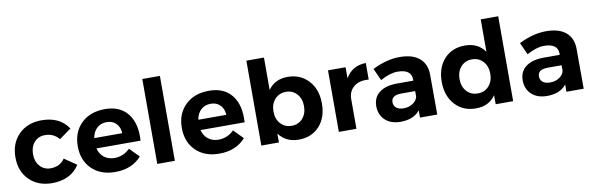

<svg xmlns="http://www.w3.org/2000/svg" viewBox="-50 -1194 5107 1653"><g transform="rotate(-10 2503.5 -367.5)"><path d="M301.8 5.9Q179.7 5.9 103.5 -69.3Q27.3 -144.5 27.8 -268.1Q27.8 -390.6 104 -466.8Q180.2 -543 304.2 -543Q462.4 -543 537.1 -430.2L433.1 -355Q386.2 -413.1 310.1 -412.1Q252.9 -412.1 217.3 -372.1Q181.6 -332 181.6 -267.6Q181.6 -203.1 217.8 -162.6Q253.9 -122.1 310.1 -122.1Q394 -122.1 435.1 -185.1L541 -112.8Q506.8 -55.7 445.3 -24.9Q383.8 5.9 301.8 5.9Z M852.5 -430.2Q801.3 -429.7 767.6 -398.4Q733.9 -367.2 725.1 -313H969.7Q967.8 -366.2 935.5 -398.4Q903.3 -430.7 852.5 -430.2ZM649.9 -466.8Q727.5 -543 858.4 -543Q989.3 -543 1056.6 -457.5Q1124 -372.1 1113.8 -222.2H728Q741.2 -171.4 777.8 -142.6Q814.9 -114.3 866.7 -113.8Q945.8 -113.8 1002.9 -170.9L1084 -88.9Q999 6.3 854 5.9Q726.1 5.9 649.4 -69.3Q572.8 -144.5 572.8 -267.6Q572.8 -390.6 649.9 -466.8Z M1220.7 0V-742.2H1374.5V0Z M1762.2 -430.2Q1710.9 -429.7 1677.2 -398.4Q1643.6 -367.2 1634.8 -313H1879.4Q1877.4 -366.2 1845.2 -398.4Q1813 -430.7 1762.2 -430.2ZM1559.6 -466.8Q1637.2 -543 1768.1 -543Q1898.9 -543 1966.3 -457.5Q2033.7 -372.1 2023.4 -222.2H1637.7Q1650.9 -171.4 1687.5 -142.6Q1724.6 -114.3 1776.4 -113.8Q1855.5 -113.8 1912.6 -170.9L1993.7 -88.9Q1908.7 6.3 1763.7 5.9Q1635.7 5.9 1559.1 -69.3Q1482.4 -144.5 1482.4 -267.6Q1482.4 -390.6 1559.6 -466.8Z M2418.5 -122.1Q2477.1 -122.1 2514.2 -163.6Q2551.3 -205.1 2551.3 -270.5Q2551.3 -335.9 2514.2 -377.4Q2477.1 -418.9 2418.5 -418.9Q2359.9 -418.9 2321.8 -377.4Q2284.2 -335.9 2284.2 -270Q2284.2 -204.1 2321.8 -163.1Q2359.4 -122.1 2418.5 -122.1ZM2130.4 0V-742.2H2284.2V-459Q2343.3 -543 2455.1 -543Q2566.9 -543 2637.2 -466.3Q2707.5 -389.6 2707 -266.6Q2707 -143.6 2638.7 -68.8Q2569.8 5.9 2457.5 5.9Q2345.2 5.9 2284.2 -78.1V0Z M2808.1 0V-538.1H2961.9V-440.9Q3019 -542 3139.6 -543.9V-398.9Q3058.6 -406.2 3010.3 -367.2Q2961.9 -328.1 2961.9 -258.8V0Z M3307.1 -170.9Q3307.1 -140.1 3329.6 -121.6Q3352.1 -103 3396 -103Q3439 -103 3474.1 -126Q3509.3 -148.9 3516.1 -184.1V-231.9H3395.5Q3307.1 -231.9 3307.1 -170.9ZM3516.1 -333Q3516.1 -422.9 3394 -422.9Q3328.6 -422.9 3244.1 -376L3196.3 -481.9Q3320.8 -543.9 3434.1 -543.9Q3547.4 -543.9 3606.9 -493.2Q3666.5 -442.4 3667.5 -351.1L3668.5 0H3517.6V-63Q3461.4 6.8 3348.1 6.8Q3263.2 6.8 3213.4 -39.6Q3163.6 -85.9 3163.6 -161.6Q3163.6 -237.3 3217.3 -279.3Q3271 -321.3 3368.2 -323.2H3516.1Z M3910.2 -267.1Q3910.2 -201.2 3947.8 -159.7Q3984.9 -118.2 4044.4 -118.2Q4104 -118.2 4141.6 -159.7Q4179.2 -201.2 4179.2 -267.1Q4179.2 -333 4141.6 -374.5Q4104 -416 4044.4 -416Q3984.9 -416 3947.8 -374.5Q3910.6 -333 3910.2 -267.1ZM3754.9 -270Q3755.4 -394 3823.7 -469.2Q3892.1 -543.9 4005.4 -543.9Q4118.7 -543.9 4179.2 -459V-742.2H4332V0H4179.2V-79.1Q4120.6 5.9 4007.3 5.9Q3894 5.9 3824.7 -70.3Q3755.4 -146.5 3754.9 -270Z M4587.4 -170.9Q4587.4 -140.1 4609.9 -121.6Q4632.3 -103 4676.3 -103Q4719.2 -103 4754.4 -126Q4789.6 -148.9 4796.4 -184.1V-231.9H4675.8Q4587.4 -231.9 4587.4 -170.9ZM4796.4 -333Q4796.4 -422.9 4674.3 -422.9Q4608.9 -422.9 4524.4 -376L4476.6 -481.9Q4601.1 -543.9 4714.4 -543.9Q4827.6 -543.9 4887.2 -493.2Q4946.8 -442.4 4947.8 -351.1L4948.7 0H4797.9V-63Q4741.7 6.8 4628.4 6.8Q4543.5 6.8 4493.7 -39.6Q4443.8 -85.9 4443.8 -161.6Q4443.8 -237.3 4497.6 -279.3Q4551.3 -321.3 4648.4 -323.2H4796.4Z"/></g></svg>

Font: TruenoSBd
Style: Demi
Weight: 600
Designer: Julieta Ulanovsky
Foundry: Julieta Ulanovsky
Version: Version 3.001b